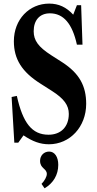

<svg xmlns="http://www.w3.org/2000/svg" viewBox="-20 -792 541 1066"><path d="M251.5 9C368.5 9 458.5 -88 458.5 -215.5C458.5 -315.5 420 -385 326 -446L263.5 -486C193 -531.5 167 -567.5 167 -618.5C167 -680.5 201 -718 257 -718C332.5 -718 381.5 -660.5 407 -544H438L430.5 -763H407L386.5 -710.5C348 -752.5 305.5 -772 253 -772C141.5 -772 57 -683.5 57 -563C57 -463.5 102 -392.5 205 -327.5L268.5 -287C336 -244 362 -207 362 -159.5C362 -88 318 -44 249.5 -44C158 -44 107 -108.5 73.5 -259.5L44.5 -253.5L59.5 0H81.5L110.5 -40.5C161 -6.5 203.5 9 251.5 9ZM227.5 253.5C276.5 224.5 303.5 178.5 303.5 123C303.5 79 283.5 49.5 253 49.5C223.5 49.5 202.5 72 202.5 101C202.5 144.5 240 143 240 174C240 188 228 211.5 210.5 229Z"/></svg>

Font: Libre Caslon Condensed SemiBold
Style: Regular
Weight: 600
Designer: Pablo Impallari, Rodrigo Fuenzalida, Katja Schimmel, Ertekin Erdin
Foundry: Pablo Impallari, Rodrigo Fuenzalida
Version: Version 2.000;gftools[0.9.33]